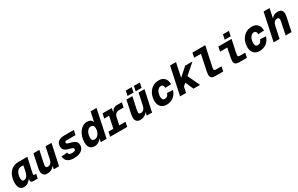

<svg xmlns="http://www.w3.org/2000/svg" viewBox="271 -2501 6658 4291"><g transform="rotate(-30 3600.0 -355.5)"><path d="M166 12Q103 12 66 -34Q29 -80 29 -170Q29 -274 64.5 -357.5Q100 -441 168.5 -489.5Q237 -538 336 -538H568L493 -205Q488 -182 484 -161Q480 -140 480 -129Q480 -111 501 -111H549L524 0H414Q374 0 359.5 -14.5Q345 -29 345 -58Q345 -73 349 -94Q317 -50 271 -19Q225 12 166 12ZM238 -121Q285 -121 318.5 -161Q352 -201 370 -294L395 -419H337Q289 -419 255.5 -390Q222 -361 204.5 -312Q187 -263 187 -203Q187 -121 238 -121Z M768 12Q709 12 676 -22.5Q643 -57 643 -115Q643 -146 648 -175Q653 -204 659 -231L724 -538H877L815 -248Q811 -227 807 -205.5Q803 -184 803 -164Q803 -116 854 -116Q947 -116 974 -240L1037 -538H1190L1075 0H939L955 -87Q892 12 768 12Z M1456 12Q1350 12 1293.5 -32.5Q1237 -77 1231 -162L1384 -174Q1388 -140 1409 -125Q1430 -110 1475 -110Q1520 -110 1544 -121.5Q1568 -133 1568 -160Q1568 -176 1560.5 -186Q1553 -196 1531.5 -204Q1510 -212 1469 -222Q1383 -242 1347.5 -276.5Q1312 -311 1312 -372Q1312 -420 1332.5 -457.5Q1353 -495 1399.5 -516.5Q1446 -538 1525 -538H1766L1741 -419H1508Q1486 -419 1475 -409.5Q1464 -400 1464 -384Q1464 -364 1479.5 -354.5Q1495 -345 1538 -334Q1612 -317 1652 -295Q1692 -273 1707 -243.5Q1722 -214 1722 -175Q1722 -121 1692 -79Q1662 -37 1602.5 -12.5Q1543 12 1456 12Z M1989 12Q1913 12 1873 -37Q1833 -86 1833 -173Q1833 -253 1854.5 -321.5Q1876 -390 1914 -441.5Q1952 -493 2002 -521.5Q2052 -550 2108 -550Q2162 -550 2198.5 -526.5Q2235 -503 2246 -461L2299 -710H2452L2301 0H2153L2168 -88Q2136 -40 2089 -14Q2042 12 1989 12ZM2068 -121Q2106 -121 2139 -149Q2172 -177 2192 -223Q2212 -269 2212 -324Q2212 -417 2130 -417Q2092 -417 2060.5 -388.5Q2029 -360 2010.5 -312.5Q1992 -265 1992 -206Q1992 -121 2068 -121Z M2394 0 2419 -119H2544L2608 -419H2483L2508 -538H2743L2729 -433Q2753 -485 2789.5 -511.5Q2826 -538 2882 -538H3006L2980 -416H2869Q2813 -416 2780.5 -388Q2748 -360 2736 -304L2697 -119H2858L2834 0Z M3168 12Q3109 12 3076 -22.5Q3043 -57 3043 -115Q3043 -146 3048 -175Q3053 -204 3059 -231L3124 -538H3277L3215 -248Q3211 -227 3207 -205.5Q3203 -184 3203 -164Q3203 -116 3254 -116Q3347 -116 3374 -240L3437 -538H3590L3475 0H3339L3355 -87Q3292 12 3168 12ZM3186 -595 3213 -720H3366L3340 -595ZM3395 -595 3422 -720H3575L3549 -595Z M3847 12Q3755 12 3702 -45Q3649 -102 3649 -197Q3649 -298 3688 -377.5Q3727 -457 3798 -503.5Q3869 -550 3964 -550Q4057 -550 4108.5 -493.5Q4160 -437 4160 -337L4007 -330Q4007 -375 3990.5 -396Q3974 -417 3939 -417Q3904 -417 3874 -390.5Q3844 -364 3825.5 -318Q3807 -272 3807 -214Q3807 -168 3825.5 -144.5Q3844 -121 3877 -121Q3955 -121 3984 -212L4132 -204Q4104 -106 4029.5 -47Q3955 12 3847 12Z M4199 0 4350 -710H4503L4426 -347L4641 -538H4827L4567 -309L4714 0H4543L4453 -208L4383 -147L4352 0Z M5112 0Q5042 0 5012.5 -25.5Q4983 -51 4983 -102Q4983 -133 4990.5 -171Q4998 -209 5007 -251L5078 -591H4902L4926 -710H5257L5159 -249Q5152 -218 5147.5 -195Q5143 -172 5143 -157Q5143 -140 5156 -129.5Q5169 -119 5197 -119H5336L5311 0Z M5728 0Q5658 0 5629 -25.5Q5600 -51 5600 -102Q5600 -133 5607 -171Q5614 -209 5623 -251L5658 -419H5472L5497 -538H5837L5775 -249Q5770 -222 5765 -196Q5760 -170 5760 -156Q5760 -138 5770.5 -128.5Q5781 -119 5810 -119H5948L5923 0ZM5695 -598 5722 -723H5875L5849 -598Z M6247 12Q6155 12 6102 -45Q6049 -102 6049 -197Q6049 -298 6088 -377.5Q6127 -457 6198 -503.5Q6269 -550 6364 -550Q6457 -550 6508.5 -493.5Q6560 -437 6560 -337L6407 -330Q6407 -375 6390.5 -396Q6374 -417 6339 -417Q6304 -417 6274 -390.5Q6244 -364 6225.5 -318Q6207 -272 6207 -214Q6207 -168 6225.5 -144.5Q6244 -121 6277 -121Q6355 -121 6384 -212L6532 -204Q6504 -106 6429.5 -47Q6355 12 6247 12Z M6613 0 6763 -710H6917L6866 -471Q6897 -511 6937.5 -530.5Q6978 -550 7026 -550Q7097 -550 7127 -516.5Q7157 -483 7157 -436Q7157 -400 7149.5 -358.5Q7142 -317 7133 -277L7074 0H6921L6982 -286Q6987 -305 6991 -329Q6995 -353 6995 -371Q6995 -393 6982.5 -407.5Q6970 -422 6943 -422Q6902 -422 6872.5 -393Q6843 -364 6830 -302L6766 0Z"/></g></svg>

Font: Geist Mono ExtraBold
Style: Italic
Weight: 800
Italic angle: -12°
Monospace: yes
Designer: Basement.studio, Andrés Briganti, Mateo Zaragoza
Foundry: Basement.studio, Vercel, Andrés Briganti, Guido Ferreyra, Mateo Zaragoza
Version: Version 1.500; ttfautohint (v1.8.4.7-5d5b)